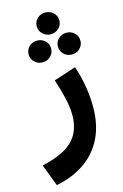

<svg xmlns="http://www.w3.org/2000/svg" viewBox="-157 -695 654 1020"><g transform="rotate(-15 170.5 -185.0)"><path d="M138.4 -576.3Q138.4 -551.4 156.6 -534Q174.9 -516.6 200.4 -516.6Q226.5 -516.6 244.6 -534Q262.7 -551.4 262.7 -576.3Q262.7 -601.8 244.6 -619Q226.6 -636.1 200.4 -636.1Q174.7 -636.1 156.6 -619Q138.4 -601.8 138.4 -576.3ZM219.1 -443.6Q219.1 -418.5 237.2 -401.1Q255.2 -383.7 281.5 -383.7Q307.1 -383.7 325 -401.1Q343 -418.5 343 -443.4Q343 -468.9 325 -486.1Q307.1 -503.2 281.5 -503.2Q255.2 -503.2 237.2 -486Q219.1 -468.7 219.1 -443.6ZM58.1 -443.6Q58.1 -418.5 76.1 -401.1Q94.2 -383.7 120.4 -383.7Q146 -383.7 164 -401.1Q181.9 -418.5 181.9 -443.4Q181.9 -468.9 164 -486.1Q146 -503.2 120.4 -503.2Q94.2 -503.2 76.1 -486Q58.1 -468.7 58.1 -443.6ZM23.3 265.7Q115.6 247.3 181.4 201.3Q247.1 155.4 282.2 82.9Q317.2 10.4 317.2 -87.2Q317.2 -142.5 307.2 -201.9Q297.3 -261.3 278.4 -314.4L156.7 -274.5Q172.8 -226.5 186 -172.7Q199.2 -118.8 199.2 -74.5Q199.2 -10.1 173.9 33Q148.6 76.1 99.2 102.9Q49.8 129.6 -22.4 145.4Z"/></g></svg>

Font: Vazirmatn RD NL
Style: Regular
Weight: 400
Designer: Saber Rastikerdar
Foundry: Saber Rastikerdar
Version: Version 32.101